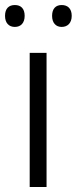

<svg xmlns="http://www.w3.org/2000/svg" viewBox="-31 -743 305 763"><path d="M-11 -680C-11 -652 4 -636 28 -636C52 -636 67 -652 67 -680C67 -709 52 -723 28 -723C4 -723 -11 -709 -11 -680ZM176 -680C176 -652 191 -636 214 -636C238 -636 254 -652 254 -680C254 -709 238 -723 214 -723C191 -723 176 -709 176 -680ZM154 0V-533H87V0Z"/></svg>

Font: Noto Sans Thaana Light
Style: Regular
Weight: 300
Designer: David Williams
Foundry: Google Inc.
Version: Version 3.001